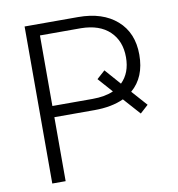

<svg xmlns="http://www.w3.org/2000/svg" viewBox="-80 -784 792 856"><g transform="rotate(-10 316.0 -355.5)"><path d="M148.4 -289.6V0H87.9V-710.9H330.1Q440.9 -710.9 505.4 -654.3Q569.8 -597.7 569.8 -498.5Q569.8 -396.5 505.4 -341.8L567.4 -272L530.8 -238.8L462.9 -314.9Q408.2 -289.6 330.1 -289.6ZM466.8 -385.3Q509.3 -426.8 509.3 -497.6Q509.3 -571.3 463.6 -615Q418 -658.7 334 -659.7H148.4V-340.3H330.1Q386.7 -340.3 425.3 -357.4L367.2 -423.3L404.3 -456.5Z"/></g></svg>

Font: Roboto Light
Style: Regular
Weight: 300
Designer: Google
Version: Version 2.134; 2016; ttfautohint (v1.6)